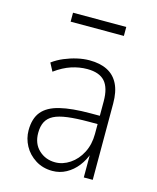

<svg xmlns="http://www.w3.org/2000/svg" viewBox="-105 -748 676 829"><g transform="rotate(15 233.0 -333.5)"><path d="M208 8Q165 8 132 -13Q99 -34 81.5 -66.5Q64 -99 64 -135Q64 -188 89 -218.5Q114 -249 167 -262Q220 -275 304 -275H355V-238H306Q250 -238 211.5 -233Q173 -228 150.5 -216.5Q128 -205 117.5 -185Q107 -165 107 -135Q107 -87 137 -59Q167 -31 210 -31Q244 -31 275.5 -52Q307 -73 326 -110Q345 -147 345 -194V-340Q345 -400 320 -428Q295 -456 241 -456Q206 -456 170.5 -444.5Q135 -433 98 -406L79 -442Q102 -459 129.5 -470.5Q157 -482 185.5 -488.5Q214 -495 241 -495Q288 -495 320.5 -478.5Q353 -462 370 -428Q387 -394 387 -341V0H347V-110H351Q340 -77 319 -50Q298 -23 269.5 -7.5Q241 8 208 8ZM118 -635V-675H356V-635Z"/></g></svg>

Font: Nunito Sans 10pt Condensed ExtraLight
Style: Regular
Weight: 250
Width: 3
Designer: Vernon Adams
Foundry: Vernon Adams
Version: Version 3.101;gftools[0.9.27]